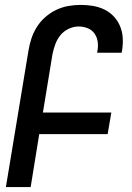

<svg xmlns="http://www.w3.org/2000/svg" viewBox="-20 -763 540 783"><path d="M4 0 96 -556Q100 -581 108 -605.5Q116 -630 130 -652.5Q144 -675 164.5 -693Q185 -711 209 -722.5Q233 -734 258.5 -738.5Q284 -743 308 -743Q334 -743 358.5 -739Q383 -735 405 -724.5Q427 -714 443.5 -696.5Q460 -679 469.5 -656.5Q479 -634 480.5 -609Q482 -584 478 -558L476 -548H376L377 -554Q381 -573 378.5 -592Q376 -611 365.5 -626Q355 -641 337.5 -648Q320 -655 301 -655Q280 -655 260 -645.5Q240 -636 226.5 -619.5Q213 -603 205.5 -582.5Q198 -562 194 -542L155 -304H434L419 -216H140L105 0Z"/></svg>

Font: Iosevka Semibold
Style: Italic
Weight: 600
Italic angle: -9°
Monospace: yes
Designer: Belleve Invis
Foundry: Belleve Invis
Version: Version 32.5.0; ttfautohint (v1.8.4)